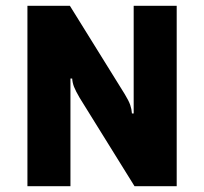

<svg xmlns="http://www.w3.org/2000/svg" viewBox="-20 -645 708 665"><path d="M75 -625H222L412 -319Q426 -296 431 -281.5Q436 -267 437 -252H443V-625H592V0H446L256 -306Q242 -330 236.5 -344Q231 -358 230 -373H224V0H75Z"/></svg>

Font: Changa SemiBold
Style: Regular
Weight: 600
Designer: Eduardo Rodriguez Tunni
Foundry: Eduardo Rodriguez Tunni
Version: Version 2.002; ttfautohint (v1.5) -l 8 -r 50 -G 150 -x 14 -H